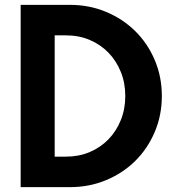

<svg xmlns="http://www.w3.org/2000/svg" viewBox="-20 -770 716 790"><path d="M65 0V-750H267.7Q347.7 -750 416.6 -721.1Q485.5 -692.3 536.6 -641.8Q587.7 -591.4 616.8 -522.7Q645.9 -454.1 645.9 -375Q645.9 -295.9 616.8 -227.3Q587.7 -158.6 536.8 -108.2Q485.9 -57.7 416.8 -28.9Q347.7 0 267.7 0ZM205 -125.5H252.3Q304.5 -125.5 349.1 -144.3Q393.6 -163.2 426.1 -196.6Q458.6 -230 477 -275.7Q495.5 -321.4 495.5 -375Q495.5 -428.6 477 -474.3Q458.6 -520 426.1 -553.4Q393.6 -586.8 349.1 -605.7Q304.5 -624.5 252.3 -624.5H205Z"/></svg>

Font: Spartan
Style: Bold
Weight: 700
Designer: Matt Bailey, Mirko Velimirovic
Foundry: Matt Bailey
Version: Version 1.005